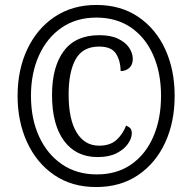

<svg xmlns="http://www.w3.org/2000/svg" viewBox="-20 -745 776 775"><path d="M368 10Q270 10 199 -38.5Q128 -87 89.5 -170.5Q51 -254 51 -358Q51 -463 90 -546Q129 -629 200.5 -677Q272 -725 369 -725Q467 -725 538 -677Q609 -629 647 -546Q685 -463 685 -358Q685 -252 646.5 -169Q608 -86 537 -38Q466 10 368 10ZM371 -41Q452 -41 510 -81.5Q568 -122 599 -193.5Q630 -265 630 -358Q630 -451 598.5 -522.5Q567 -594 508.5 -634Q450 -674 369 -674Q288 -674 229 -633.5Q170 -593 137.5 -521.5Q105 -450 105 -358Q105 -265 138 -193.5Q171 -122 230.5 -81.5Q290 -41 371 -41ZM374 -111Q287 -111 238.5 -176.5Q190 -242 190 -362Q190 -475 237.5 -539Q285 -603 381 -603Q427 -603 457 -588.5Q487 -574 501.5 -552Q516 -530 516 -507Q516 -483 501.5 -470.5Q487 -458 467 -458Q467 -497 449 -527Q431 -557 380 -557Q314 -557 285.5 -506Q257 -455 257 -364Q257 -263 289.5 -210Q322 -157 380 -157Q425 -157 450.5 -180.5Q476 -204 489 -238Q501 -233 506.5 -226.5Q512 -220 512 -207Q512 -187 496.5 -164.5Q481 -142 450.5 -126.5Q420 -111 374 -111Z"/></svg>

Font: Noto Serif Khmer Condensed
Style: Bold
Weight: 700
Width: 3
Designer: Danh Hong and the Monotype Design Team
Foundry: Monotype Imaging Inc.
Version: Version 2.004; ttfautohint (v1.8.4.7-5d5b)